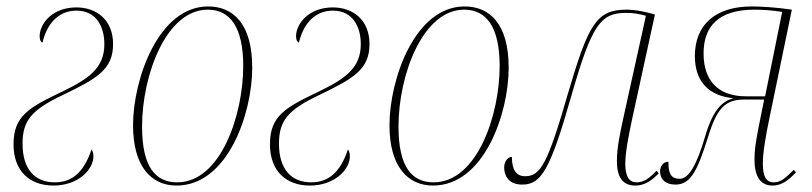

<svg xmlns="http://www.w3.org/2000/svg" viewBox="-20 -566 2522 596"><path d="M146 10C222 10 270 -39 270 -81C270 -94 266 -99 264 -102C240 -30 203 0 150 0C88 0 50 -41 50 -120C50 -191 77 -225 177 -272C280 -322 331 -350 331 -429C331 -505 279 -543 217 -543C143 -543 103 -493 103 -453C103 -442 107 -435 112 -434C126 -494 163 -533 217 -533C282 -533 304 -479 304 -429C304 -353 252 -320 174 -282C69 -232 22 -206 22 -118C22 -36 71 10 146 10Z M528 10C687 10 763 -214 763 -356C763 -492 704 -546 626 -546C472 -546 393 -320 393 -177C393 -50 449 10 528 10ZM530 0C463 0 421 -47 421 -173C421 -333 496 -536 625 -536C694 -536 735 -482 735 -361C735 -209 665 0 530 0Z M942 10C1018 10 1066 -39 1066 -81C1066 -94 1062 -99 1060 -102C1036 -30 999 0 946 0C884 0 846 -41 846 -120C846 -191 873 -225 973 -272C1076 -322 1127 -350 1127 -429C1127 -505 1075 -543 1013 -543C939 -543 899 -493 899 -453C899 -442 903 -435 908 -434C922 -494 959 -533 1013 -533C1078 -533 1100 -479 1100 -429C1100 -353 1048 -320 970 -282C865 -232 818 -206 818 -118C818 -36 867 10 942 10Z M1324 10C1483 10 1559 -214 1559 -356C1559 -492 1500 -546 1422 -546C1268 -546 1189 -320 1189 -177C1189 -50 1245 10 1324 10ZM1326 0C1259 0 1217 -47 1217 -173C1217 -333 1292 -536 1421 -536C1490 -536 1531 -482 1531 -361C1531 -209 1461 0 1326 0Z M1952 10C1983 10 2004 -7 2025 -28L2018 -36C1997 -14 1980 0 1956 0C1930 0 1921 -23 1921 -58C1921 -97 1934 -157 1943 -200L2013 -521C1985 -529 1954 -536 1924 -536C1831 -536 1806 -489 1744 -279C1680 -57 1658 -19 1610 -19C1581 -19 1569 -41 1569 -79C1555 -79 1545 -63 1545 -46C1545 -22 1558 7 1601 7C1660 7 1688 -38 1754 -270C1817 -489 1844 -526 1923 -526C1947 -526 1964 -523 1985 -517L1915 -200C1904 -149 1895 -108 1895 -66C1895 -17 1912 10 1952 10Z M2378 10C2407 10 2428 -7 2451 -31L2444 -39C2419 -14 2404 0 2382 0C2357 0 2348 -20 2348 -59C2348 -93 2357 -145 2369 -202L2438 -536C2393 -543 2341 -546 2314 -546C2198 -546 2137 -487 2137 -392C2137 -310 2183 -268 2257 -261C2225 -253 2194 -229 2169 -143C2143 -54 2118 -11 2090 -11C2067 -11 2054 -22 2055 -64C2039 -64 2029 -50 2029 -34C2029 -11 2044 7 2077 7C2127 7 2147 -44 2178 -141C2206 -232 2232 -257 2291 -257H2352L2341 -202C2331 -152 2322 -110 2322 -71C2322 -19 2340 10 2378 10ZM2296 -267C2208 -267 2164 -317 2164 -400C2164 -484 2210 -536 2322 -536C2347 -536 2378 -534 2408 -529L2355 -267Z"/></svg>

Font: Noto Serif Display Condensed Thin
Style: Italic
Weight: 100
Width: 3
Italic angle: -12°
Designer: Monotype Design Team
Foundry: Monotype Imaging Inc.
Version: Version 2.009